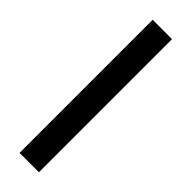

<svg xmlns="http://www.w3.org/2000/svg" viewBox="-250 -735 742 742"><g transform="rotate(45 120.5 -364.0)"><path d="M173.3 -727.5V0H67.4V-727.5Z"/></g></svg>

Font: Inter 20pt Medium
Style: Regular
Weight: 500
Version: Version 4.001;git-66647c0bb